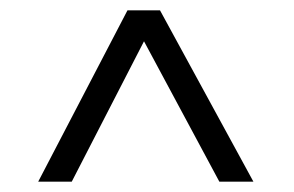

<svg xmlns="http://www.w3.org/2000/svg" viewBox="-20 -680 570 372"><path d="M259 -600 119 -328H54L227 -660H290L471 -328H405Z"/></svg>

Font: Panefresco 250wt
Style: Regular
Weight: 300
Version: Version 1.000